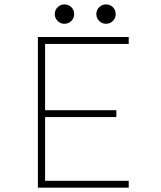

<svg xmlns="http://www.w3.org/2000/svg" viewBox="-20 -872 750 892"><path d="M578 -668H189.5V-360H520.5V-328H189.5V-32H578V0H156V-700H578ZM279.5 -761.5Q261 -761.5 247.8 -774.8Q234.5 -788 234.5 -806.5Q234.5 -825.5 247.8 -838.5Q261 -851.5 279.5 -851.5Q298.5 -851.5 311.5 -838.5Q324.5 -825.5 324.5 -806.5Q324.5 -788 311.5 -774.8Q298.5 -761.5 279.5 -761.5ZM472.5 -761.5Q454 -761.5 440.8 -774.8Q427.5 -788 427.5 -806.5Q427.5 -825.5 440.8 -838.5Q454 -851.5 472.5 -851.5Q491.5 -851.5 504.5 -838.5Q517.5 -825.5 517.5 -806.5Q517.5 -788 504.5 -774.8Q491.5 -761.5 472.5 -761.5Z"/></svg>

Font: League Mono Thin
Style: Regular
Weight: 100
Width: 6
Designer: Tyler Finck
Foundry: The League of Moveable Type / Tyler Finck
Version: Version 2.300;RELEASE